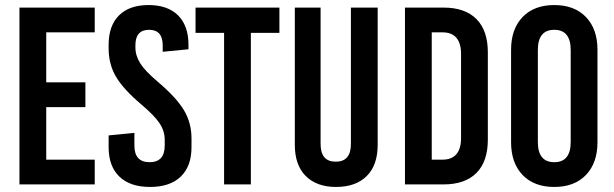

<svg xmlns="http://www.w3.org/2000/svg" viewBox="-20 -730 2431 760"><path d="M355 -602H163V-404H318V-306H163V-98H355V0H57V-700H355Z M726 -553V-535L624 -525V-551Q624 -612 570 -612Q516 -612 516 -551V-542Q516 -510 535 -479.5Q554 -449 605 -406Q678 -344 708 -294Q738 -244 738 -182V-147Q738 -72 695.5 -31Q653 10 574 10Q495 10 452.5 -31Q410 -72 410 -147V-194L512 -204V-154Q512 -88 572 -88Q632 -88 632 -154V-177Q632 -211 612 -241.5Q592 -272 540 -316Q468 -377 439 -426.5Q410 -476 410 -538V-553Q410 -628 451 -669Q492 -710 568 -710Q644 -710 685 -669Q726 -628 726 -553Z M1086 -600H973V0H867V-600H754V-700H1086Z M1475 -700V-157Q1475 -76 1431.5 -33Q1388 10 1310 10Q1234 10 1190.5 -33Q1147 -76 1147 -157V-700H1249V-160Q1249 -90 1309 -90Q1369 -90 1369 -160V-700Z M1583 -700H1735Q1821 -700 1866 -654.5Q1911 -609 1911 -523V-177Q1911 -91 1866 -45.5Q1821 0 1735 0H1583ZM1689 -602V-98H1731Q1805 -98 1805 -184V-516Q1805 -602 1731 -602Z M2345 -533V-167Q2345 -85 2299.5 -37.5Q2254 10 2174 10Q2094 10 2048.5 -37.5Q2003 -85 2003 -167V-533Q2003 -615 2048.5 -662.5Q2094 -710 2174 -710Q2254 -710 2299.5 -662.5Q2345 -615 2345 -533ZM2109 -532V-168Q2109 -88 2174 -88Q2239 -88 2239 -168V-532Q2239 -612 2174 -612Q2109 -612 2109 -532Z"/></svg>

Font: Bebas Kai
Style: Regular
Weight: 400
Designer: Ryoichi Tsunekawa
Foundry: Dharma Type
Version: Version 1.001;PS 001.001;hotconv 1.0.70;makeotf.lib2.5.58329